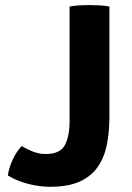

<svg xmlns="http://www.w3.org/2000/svg" viewBox="-20 -708 508 738"><path d="M63 -146.5Q84 -134 107.5 -125Q131 -116 155.5 -116Q210.5 -116 229 -149.5Q247.5 -183 247.5 -245V-683Q265.5 -686.5 287.8 -687.5Q310 -688.5 324 -688.5Q339.5 -688.5 360.5 -687.5Q381.5 -686.5 400.5 -683V-260Q400.5 -201.5 390.8 -152.2Q381 -103 356 -66.8Q331 -30.5 286.5 -10.2Q242 10 172 10Q132.5 10 89 -1Q45.5 -12 10 -33.5Q14.5 -63 28.2 -93.2Q42 -123.5 63 -146.5Z"/></svg>

Font: Signika Negative Light
Style: Bold
Weight: 700
Version: Version 2.001